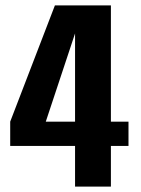

<svg xmlns="http://www.w3.org/2000/svg" viewBox="-20 -695 524 715"><path d="M259.5 0V-151.5H18V-242L184.5 -675H393V-242H458.5V-151.5H393V0ZM150.5 -242H259.5V-570.5Z"/></svg>

Font: Anybody SemiBold
Style: Regular
Weight: 600
Designer: Tyler Finck
Foundry: Etcetera Type Company
Version: Version 1.010; ttfautohint (v1.8.3) -l 8 -r 50 -G 200 -x 14 